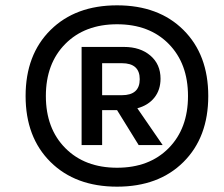

<svg xmlns="http://www.w3.org/2000/svg" viewBox="-20 -690 840 720"><path d="M169.5 -577.5Q263 -670 419 -670Q575 -670 668 -577.5Q761 -485 761 -330Q761 -175 668 -82.5Q575 10 419 10Q263 10 169.5 -82.5Q76 -175 76 -330Q76 -485 169.5 -577.5ZM225 -134.5Q298 -61 419 -61Q540 -61 612.5 -134.5Q685 -208 685 -330Q685 -452 612.5 -525.5Q540 -599 419 -599Q298 -599 225 -525.5Q152 -452 152 -330Q152 -208 225 -134.5ZM582 -395Q582 -353 559 -324Q536 -295 495 -284L590 -146H500L419 -277H363V-146H286V-514H445Q506 -514 544 -481.5Q582 -449 582 -395ZM363 -453V-333H437Q504 -333 504 -393Q504 -453 437 -453Z"/></svg>

Font: Elaine Sans Medium
Style: Italic
Weight: 500
Italic angle: -13°
Designer: Wei Huang
Foundry: Wei Huang
Version: Version 2.001;December 24, 2019;FontCreator 12.0.0.2547 64-b